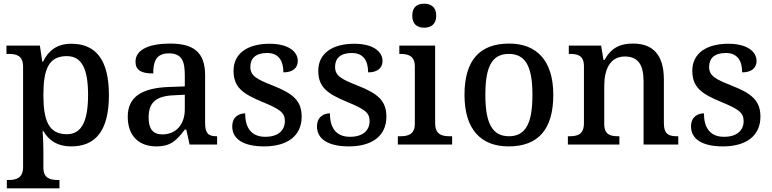

<svg xmlns="http://www.w3.org/2000/svg" viewBox="-20 -783 4180 1040"><path d="M17 237H302V192H294C254 192 215 184 215 125V40C215 13 214 -34 211 -73H215C244 -23 290 10 365 10C498 10 570 -75 570 -268C570 -461 498 -546 366 -546C288 -546 242 -508 213 -449H209L196 -536H15V-491H27C69 -491 105 -482 105 -422V122C105 183 66 192 26 192H17ZM342 -56C244 -56 215 -130 215 -268C215 -409 244 -479 342 -479C424 -479 457 -408 457 -269C457 -130 424 -56 342 -56Z M827 10C908 10 939 -26 981 -81H989L1007 0H1156V-45H1153C1108 -45 1091 -61 1091 -117V-375C1091 -501 1028 -547 901 -547C798 -547 714 -519 714 -449C714 -402 746 -385 810 -385C810 -449 825 -494 895 -494C969 -494 981 -446 981 -373V-315L898 -312C746 -307 672 -257 672 -151C672 -41 738 10 827 10ZM859 -55C808 -55 785 -86 785 -146C785 -223 819 -263 923 -267L981 -270V-191C981 -108 933 -55 859 -55Z M1411 10C1535 10 1614 -46 1614 -151C1614 -239 1565 -277 1459 -319C1370 -354 1336 -372 1336 -421C1336 -466 1364 -496 1427 -496C1486 -496 1515 -458 1515 -391C1566 -391 1593 -415 1593 -453C1593 -503 1543 -546 1440 -546C1323 -546 1245 -495 1245 -400C1245 -310 1295 -275 1401 -231C1495 -192 1523 -174 1523 -127C1523 -77 1487 -42 1417 -42C1338 -42 1308 -95 1308 -169C1278 -169 1238 -153 1238 -98C1238 -29 1300 10 1411 10Z M1870 10C1994 10 2073 -46 2073 -151C2073 -239 2024 -277 1918 -319C1829 -354 1795 -372 1795 -421C1795 -466 1823 -496 1886 -496C1945 -496 1974 -458 1974 -391C2025 -391 2052 -415 2052 -453C2052 -503 2002 -546 1899 -546C1782 -546 1704 -495 1704 -400C1704 -310 1754 -275 1860 -231C1954 -192 1982 -174 1982 -127C1982 -77 1946 -42 1876 -42C1797 -42 1767 -95 1767 -169C1737 -169 1697 -153 1697 -98C1697 -29 1759 10 1870 10Z M2278 -633C2313 -633 2343 -651 2343 -698C2343 -746 2313 -763 2278 -763C2241 -763 2213 -746 2213 -698C2213 -651 2241 -633 2278 -633ZM2135 0H2429V-45H2416C2372 -45 2337 -55 2337 -117V-536H2143V-491H2148C2191 -491 2227 -481 2227 -423V-113C2227 -55 2191 -45 2148 -45H2135Z M2735 10C2894 10 2977 -81 2977 -269C2977 -456 2886 -547 2738 -547C2578 -547 2496 -456 2496 -269C2496 -81 2586 10 2735 10ZM2737 -45C2643 -45 2609 -122 2609 -269C2609 -417 2642 -491 2736 -491C2830 -491 2864 -417 2864 -269C2864 -122 2831 -45 2737 -45Z M3056 0H3335V-45H3330C3286 -45 3253 -53 3253 -112V-317C3253 -402 3281 -477 3365 -477C3440 -477 3466 -427 3466 -341V0H3654V-45H3649C3604 -45 3576 -54 3576 -117V-352C3576 -488 3515 -547 3409 -547C3342 -547 3293 -527 3254 -458H3249L3236 -536H3061V-491H3066C3110 -491 3143 -482 3143 -424V-116C3143 -54 3108 -45 3063 -45H3056Z M3896 10C4020 10 4099 -46 4099 -151C4099 -239 4050 -277 3944 -319C3855 -354 3821 -372 3821 -421C3821 -466 3849 -496 3912 -496C3971 -496 4000 -458 4000 -391C4051 -391 4078 -415 4078 -453C4078 -503 4028 -546 3925 -546C3808 -546 3730 -495 3730 -400C3730 -310 3780 -275 3886 -231C3980 -192 4008 -174 4008 -127C4008 -77 3972 -42 3902 -42C3823 -42 3793 -95 3793 -169C3763 -169 3723 -153 3723 -98C3723 -29 3785 10 3896 10Z"/></svg>

Font: Noto Serif Telugu Medium
Style: Regular
Weight: 500
Designer: Jelle Bosma - Monotype Design Team
Foundry: Monotype Imaging Inc.
Version: Version 2.005